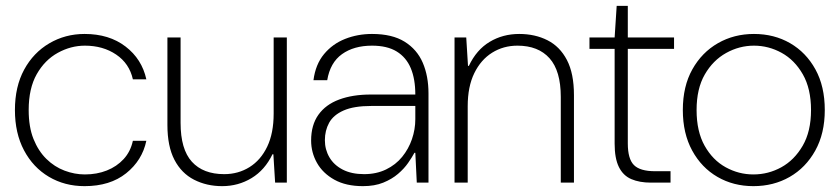

<svg xmlns="http://www.w3.org/2000/svg" viewBox="-20 -624 2869 656"><path d="M269 12Q201 12 147 -20Q93 -52 62 -110.5Q31 -169 31 -248Q31 -328 62.5 -386Q94 -444 148.5 -476Q203 -508 269 -508Q353 -508 409 -465Q465 -422 480 -353H434Q422 -407 377 -437.5Q332 -468 270 -468Q222 -468 177.5 -443.5Q133 -419 105.5 -370.5Q78 -322 78 -248Q78 -190 94.5 -149Q111 -108 138.5 -81Q166 -54 200.5 -41Q235 -28 270 -28Q311 -28 345 -41.5Q379 -55 402.5 -80.5Q426 -106 434 -143H480Q466 -76 411 -32Q356 12 269 12Z M739 12Q686 12 643 -10Q600 -32 576 -78Q552 -124 552 -197V-496H597V-204Q597 -114 635.5 -71.5Q674 -29 746 -29Q794 -29 832.5 -53Q871 -77 893 -123Q915 -169 915 -236V-496H960V0H920L914 -97H911Q885 -43 839.5 -15.5Q794 12 739 12Z M1220 12Q1162 12 1122.5 -10Q1083 -32 1063 -67.5Q1043 -103 1043 -144Q1043 -197 1068 -232Q1093 -267 1139 -284Q1185 -301 1246 -301H1399Q1399 -354 1383.5 -391Q1368 -428 1335.5 -448Q1303 -468 1251 -468Q1189 -468 1148.5 -439Q1108 -410 1098 -350H1051Q1058 -404 1087 -439Q1116 -474 1159 -491Q1202 -508 1251 -508Q1320 -508 1362.5 -481.5Q1405 -455 1424.5 -409.5Q1444 -364 1444 -305V0H1404L1399 -102H1396Q1388 -87 1374.5 -67.5Q1361 -48 1340 -30Q1319 -12 1289.5 0Q1260 12 1220 12ZM1224 -29Q1266 -29 1299 -45Q1332 -61 1354 -88Q1376 -115 1387.5 -148.5Q1399 -182 1399 -217V-262H1249Q1189 -262 1154 -246.5Q1119 -231 1104.5 -204.5Q1090 -178 1090 -145Q1090 -113 1105.5 -86.5Q1121 -60 1151 -44.5Q1181 -29 1224 -29Z M1533 0V-496H1573L1579 -399H1582Q1608 -454 1653 -481Q1698 -508 1754 -508Q1808 -508 1850.5 -486.5Q1893 -465 1917 -419Q1941 -373 1941 -299V0H1896V-293Q1896 -382 1857.5 -425Q1819 -468 1748 -468Q1700 -468 1661.5 -444Q1623 -420 1600.5 -374Q1578 -328 1578 -261V0Z M2204 0Q2165 0 2137 -12Q2109 -24 2094.5 -53.5Q2080 -83 2080 -133V-457H1994V-496H2080L2087 -604H2125V-496H2283V-457H2125V-134Q2125 -81 2146 -60Q2167 -39 2218 -39H2271V0Z M2554 12Q2486 12 2431.5 -19.5Q2377 -51 2345 -109.5Q2313 -168 2313 -248Q2313 -329 2345.5 -387Q2378 -445 2433 -476.5Q2488 -508 2556 -508Q2625 -508 2679.5 -476.5Q2734 -445 2766 -387Q2798 -329 2798 -248Q2798 -168 2765.5 -109.5Q2733 -51 2678 -19.5Q2623 12 2554 12ZM2554 -28Q2605 -28 2649.5 -52.5Q2694 -77 2722.5 -126Q2751 -175 2751 -248Q2751 -321 2723 -370Q2695 -419 2650.5 -443.5Q2606 -468 2556 -468Q2506 -468 2461 -443Q2416 -418 2388 -369.5Q2360 -321 2360 -248Q2360 -175 2387.5 -126Q2415 -77 2459.5 -52.5Q2504 -28 2554 -28Z"/></svg>

Font: DM Sans 36pt ExtraLight
Style: Regular
Weight: 250
Designer: Colophon Foundry, Jonny Pinhorn
Foundry: Colophon Foundry
Version: Version 4.004;gftools[0.9.30]